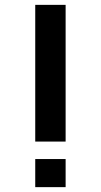

<svg xmlns="http://www.w3.org/2000/svg" viewBox="-20 -770 415 790"><path d="M125 -750H250V-187.5H125ZM125 -115.6V0H250V-115.6Z"/></svg>

Font: Manrope3 Bold
Style: Regular
Weight: 700
Designer: Mikhail Sharanda
Foundry: Mikhail Sharanda
Version: Version 3.000;PS 003.000;hotconv 1.0.88;makeotf.lib2.5.64775